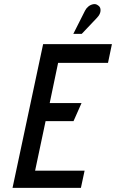

<svg xmlns="http://www.w3.org/2000/svg" viewBox="-20 -915 565 935"><path d="M451 -827Q462 -838 466.5 -849.5Q471 -861 469 -872Q467 -883 457 -889Q447 -897 434 -894.5Q421 -892 410.5 -883.5Q400 -875 394 -863L337 -750H378ZM41 0H374L392 -84H151L202 -325H338L377 -413H222L263 -609H506L525 -700H190Z"/></svg>

Font: Advent Pro SemiBold
Style: Italic
Weight: 600
Italic angle: -12°
Version: Version 3.000